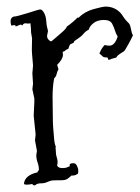

<svg xmlns="http://www.w3.org/2000/svg" viewBox="-20 -555 421 576"><path d="M124 -461.9 121.1 -447.3Q121.1 -436.5 132.8 -430.7Q135.7 -431.6 142.6 -438Q149.4 -444.3 164.1 -456.5Q178.7 -468.8 180.7 -475.6Q188.5 -480.5 199.2 -489.7Q210 -499 211.9 -502H215.8Q234.4 -520.5 261.2 -527.8Q288.1 -535.2 296.9 -535.2Q325.2 -535.2 343.8 -513.7Q347.7 -507.8 352.1 -501.5Q356.4 -495.1 364.3 -487.3Q370.1 -483.4 372.6 -469.2Q375 -455.1 378.9 -449.2Q377 -445.3 373.5 -438Q370.1 -430.7 365.7 -423.3Q361.3 -416 357.9 -409.7Q354.5 -403.3 352.1 -401.4Q349.6 -399.4 340.8 -394Q332 -388.7 329.1 -382.8Q328.1 -381.8 319.8 -379.9Q311.5 -377.9 309.6 -376H307.6Q304.7 -375 304.2 -377.9Q303.7 -380.9 301.8 -382.8H297.9Q290 -382.8 287.1 -386.7L278.3 -394.5Q284.2 -410.2 293.9 -419.9Q301.8 -418 308.6 -418Q324.2 -418 333 -445.3Q327.1 -455.1 324.7 -463.9Q322.3 -472.7 316.4 -483.9Q310.5 -495.1 291.5 -495.1Q272.5 -495.1 260.7 -485.8Q249 -476.6 246.1 -465.8Q237.3 -461.9 230.5 -453.6Q223.6 -445.3 212.9 -438.5Q202.1 -431.6 202.1 -430.2Q202.1 -428.7 201.7 -427.7Q201.2 -426.8 198.7 -425.8Q196.3 -424.8 190.4 -421.9Q188.5 -418.9 187.5 -415.5Q186.5 -412.1 184.6 -408.2Q179.7 -407.2 176.3 -403.8Q172.9 -400.4 168 -399.4L168.9 -390.6Q168.9 -377.9 151.4 -360.4L155.3 -347.7V-346.7Q151.4 -340.8 149.9 -333Q148.4 -325.2 142.6 -320.3Q137.7 -295.9 137.7 -263.7L138.7 -186.5Q138.7 -181.6 139.6 -171.4Q140.6 -161.1 142.1 -141.6Q143.6 -122.1 147.5 -115.2L146.5 -111.3Q147.5 -109.4 147.5 -100.1Q147.5 -90.8 150.9 -80.6Q154.3 -70.3 151.4 -58.6Q154.3 -50.8 167 -50.8Q179.7 -50.8 184.6 -54.7H185.5Q189.5 -54.7 189 -57.6Q188.5 -60.5 190.4 -63.5Q194.3 -65.4 200.7 -65.4Q207 -65.4 210.9 -57.6Q214.8 -49.8 214.8 -43.5Q214.8 -37.1 213.9 -34.2Q205.1 -27.3 194.3 -28.3Q191.4 -26.4 188 -22.9Q184.6 -19.5 178.7 -16.6Q172.9 -13.7 155.3 -14.2Q137.7 -14.6 130.4 -12.2Q123 -9.8 121.6 -8.8Q120.1 -7.8 114.7 -6.3Q109.4 -4.9 100.6 -4.9Q91.8 -4.9 85 1H83Q80.1 1 79.1 -0.5Q78.1 -2 76.2 -2.9Q66.4 -1 60.5 -1Q54.7 -1 51.8 -2.9Q53.7 -29.3 92.8 -38.1Q92.8 -43 96.7 -43.9V-45.9Q96.7 -56.6 92.8 -67.4Q88.9 -78.1 88.9 -89.8L90.8 -102.5L85 -133.8L86.9 -151.4L81.1 -208L83 -248Q83 -253.9 83 -259.8L77.1 -287.1L79.1 -303.7L77.1 -335L79.1 -358.4L76.2 -392.6Q75.2 -404.3 75.7 -416Q76.2 -427.7 76.2 -439.5L73.2 -458Q73.2 -469.7 71.3 -485.4Q65.4 -483.4 58.1 -484.9Q50.8 -486.3 46.9 -478.5Q43 -481.4 42 -481.4L27.3 -475.6Q26.4 -480.5 22 -479.5Q17.6 -478.5 14.6 -478.5H13.7Q11.7 -487.3 11.7 -490.2Q11.7 -505.9 27.3 -505.9L39.1 -508.8Q70.3 -517.6 84.5 -522.5Q98.6 -527.3 102.5 -526.4Q106.4 -525.4 110.4 -519.5Q114.3 -513.7 116.2 -506.8Q118.2 -500 118.7 -492.7Q119.1 -485.4 120.1 -478.5Z"/></svg>

Font: Mountains of Christmas
Style: Regular
Weight: 400
Designer: Crystal Kluge
Foundry: Font Diner, Inc DBA Tart Workshop
Version: Version 1.003